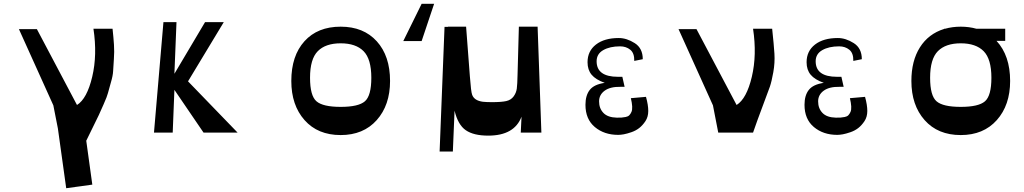

<svg xmlns="http://www.w3.org/2000/svg" viewBox="-20 -701 5414 1015"><path d="M575 -549Q580 -503 582.5 -465Q585 -427 582 -388Q579 -349 578 -325Q577 -301 565.5 -262.5Q554 -224 550.5 -208.5Q547 -193 527.5 -149Q508 -105 502.5 -93Q497 -81 470 -26.5Q443 28 436 43L468 275L330 294L286 -22L262 -144L80 -547H175L387 -146Q440 -179 467.5 -295Q495 -411 474 -549Z M794 0 844 -584H913L902 -311L1064 -584H1163L974 -271L1236 0H1056L902 -226L893 0Z M2112 -484 2209 -681H2275L2209 -484ZM1781 13Q1660 13 1590 -66Q1520 -145 1520 -273Q1520 -406 1589.5 -483Q1659 -560 1781 -560Q1902 -560 1972 -482.5Q2042 -405 2042 -273Q2042 -145 1971.5 -66Q1901 13 1781 13ZM1943 -290Q1943 -389 1902 -430.5Q1861 -472 1781 -472Q1701 -472 1660 -430.5Q1619 -389 1619 -290Q1619 -195 1653 -165.5Q1687 -136 1781 -136Q1875 -136 1909 -165.5Q1943 -195 1943 -290Z M2842 0H2733L2737 -84Q2699 16 2561 16Q2484 16 2442.5 -12.5Q2401 -41 2383 -116L2374 100H2304L2330 -559H2348V-560H2444L2464 -297Q2470 -215 2476 -200Q2487 -169 2533 -163Q2552 -161 2581 -161Q2630 -161 2655.5 -166.5Q2681 -172 2695 -191Q2709 -210 2712 -232.5Q2715 -255 2716 -305L2723 -560H2822Z M3248 12Q3174 12 3124.5 -29.5Q3075 -71 3075 -147Q3075 -197 3098 -226Q3121 -255 3177 -263Q3129 -280 3107.5 -306Q3086 -332 3086 -372Q3086 -431 3130.5 -465.5Q3175 -500 3251 -500Q3293 -500 3335.5 -473Q3378 -446 3378 -388L3333 -379Q3334 -420 3312 -438Q3290 -456 3258 -456Q3204 -456 3169 -436Q3134 -416 3134 -377Q3134 -295 3247 -295H3270L3282 -242H3260Q3206 -243 3176.5 -221.5Q3147 -200 3147 -165Q3147 -128 3170 -104Q3193 -80 3241 -79Q3257 -79 3266 -79.5Q3275 -80 3287.5 -82.5Q3300 -85 3306.5 -91.5Q3313 -98 3318 -109Q3323 -120 3322 -138.5Q3321 -157 3315 -182L3395 -189Q3407 -146 3407 -114.5Q3407 -83 3392 -60.5Q3377 -38 3359 -24Q3341 -10 3317.5 -2Q3294 6 3277.5 9Q3261 12 3248 12Z M3777 0 3749 -144 3567 -547H3662L3874 -146Q3927 -179 3954.5 -295Q3982 -411 3961 -549H4062Q4071 -465 4074 -417Q4077 -369 4068 -319Q4059 -269 4050 -243Q4041 -217 4012 -140.5Q3983 -64 3961 0Z M4406 12Q4332 12 4282.5 -29.5Q4233 -71 4233 -147Q4233 -197 4256 -226Q4279 -255 4335 -263Q4287 -280 4265.5 -306Q4244 -332 4244 -372Q4244 -431 4288.5 -465.5Q4333 -500 4409 -500Q4451 -500 4493.5 -473Q4536 -446 4536 -388L4491 -379Q4492 -420 4470 -438Q4448 -456 4416 -456Q4362 -456 4327 -436Q4292 -416 4292 -377Q4292 -295 4405 -295H4428L4440 -242H4418Q4364 -243 4334.5 -221.5Q4305 -200 4305 -165Q4305 -128 4328 -104Q4351 -80 4399 -79Q4415 -79 4424 -79.5Q4433 -80 4445.5 -82.5Q4458 -85 4464.5 -91.5Q4471 -98 4476 -109Q4481 -120 4480 -138.5Q4479 -157 4473 -182L4553 -189Q4565 -146 4565 -114.5Q4565 -83 4550 -60.5Q4535 -38 4517 -24Q4499 -10 4475.5 -2Q4452 6 4435.5 9Q4419 12 4406 12Z M5248 -485Q5320 -407 5320 -273Q5320 -145 5249.5 -66Q5179 13 5059 13Q4938 13 4868 -66Q4798 -145 4798 -273Q4798 -379 4843 -450.5Q4888 -522 4971 -548V-549H4976Q5015 -560 5059 -560Q5103 -560 5142 -549H5294V-485ZM5221 -290Q5221 -389 5180 -430.5Q5139 -472 5059 -472Q4979 -472 4938 -430.5Q4897 -389 4897 -290Q4897 -195 4931 -165.5Q4965 -136 5059 -136Q5153 -136 5187 -165.5Q5221 -195 5221 -290Z"/></svg>

Font: OpenDyslexic
Style: Regular
Weight: 400
Designer: Abbie Gonzalez
Version: Version 0.920;hotconv 1.0.109;makeotfexe 2.5.65596